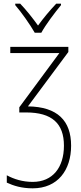

<svg xmlns="http://www.w3.org/2000/svg" viewBox="-20 -784 440 1045"><path d="M169 -606H205C229 -650 278 -715 312 -756V-764H286C250 -726 216 -685 187 -645C159 -684 122 -731 90 -764H63V-756C96 -718 144 -650 169 -606ZM352 -529H36V-495H303L85 -200V-172H122C263 -172 328 -112 328 9C328 127 267 206 158 206C103 206 56 191 17 170V210C54 227 97 241 158 241C295 241 367 141 367 9C367 -127 293 -203 132 -205L352 -501Z"/></svg>

Font: Noto Sans SemiCondensed ExtraLight
Style: Regular
Weight: 200
Width: 4
Designer: Monotype Design Team
Foundry: Monotype Imaging Inc.
Version: Version 2.013